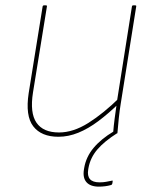

<svg xmlns="http://www.w3.org/2000/svg" viewBox="-20 -498 575 716"><path d="M198 12Q134 12 104 -27Q74 -66 87 -151L139 -474Q140 -478 144 -478H151Q156 -478 155 -474L103 -153Q91 -77 116 -40.5Q141 -4 200 -4Q253 -4 309.5 -39.5Q366 -75 427 -135L424 -113Q385 -75 347 -46.5Q309 -18 272 -3Q235 12 198 12ZM405 0Q404 0 403 -0.5Q402 -1 402 -3Q404 -29 407.5 -55.5Q411 -82 415 -110L416 -119L472 -474Q473 -477 474 -477.5Q475 -478 477 -478H484Q489 -478 488 -474L430 -110Q426 -85 423 -57Q420 -29 418 -3Q418 0 415 0ZM349 198Q317 198 302.5 181.5Q288 165 293 134L294 128Q301 87 329 53.5Q357 20 404 -8L418 -2Q369 29 343 59.5Q317 90 310 128L309 134Q305 158 315.5 170Q326 182 351 182Q365 182 375.5 180Q386 178 396 176Q398 175 399.5 175.5Q401 176 400 179L399 186Q398 191 394 192Q384 195 372 196.5Q360 198 349 198Z"/></svg>

Font: Sofia Sans Hairline
Style: Italic
Weight: 1
Italic angle: -9°
Designer: Botio Nikoltchev, Ani Petrova
Foundry: lettersoup
Version: Version 4.102